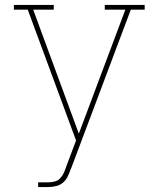

<svg xmlns="http://www.w3.org/2000/svg" viewBox="-20 -540 640 775"><path d="M134 215V196H175Q188 196 201 192.5Q214 189 223 179.5Q232 170 237.5 158Q243 146 247 133L287 27L92 -501H36V-520H197V-501H114L298 -1L301 -8L486 -501H403V-520H564V-501H508L267 140V141H266Q261 156 254 171Q247 186 235 196.5Q223 207 207 211Q191 215 175 215Z"/></svg>

Font: Iosevka HT Thin Extended
Style: Regular
Weight: 100
Width: 7
Monospace: yes
Designer: Belleve Invis
Foundry: Belleve Invis
Version: Version 32.3.0; ttfautohint (v1.8.4)